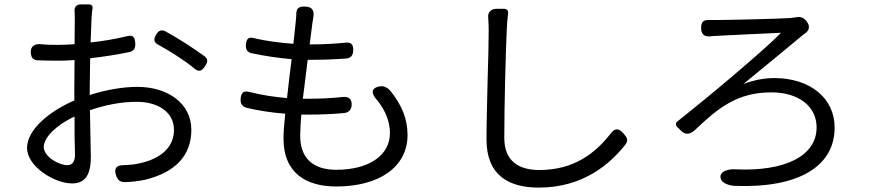

<svg xmlns="http://www.w3.org/2000/svg" viewBox="-20 -809 3960 873"><path d="M787 -553C815 -535 842 -516 863 -498C884 -480 898 -485 913 -509C925 -528 927 -540 909 -554C886 -571 857 -590 827 -610C796 -630 762 -650 733 -666C714 -676 701 -670 690 -652C678 -632 678 -617 699 -606C726 -591 757 -573 787 -553ZM219 -213C244 -237 279 -261 319 -279V-192L321 -106C321 -74 309 -58 286 -58C248 -58 179 -96 179 -141C179 -163 194 -188 219 -213ZM391 -201 389 -308C460 -332 529 -346 603 -346C696 -346 771 -301 771 -218C771 -128 693 -81 607 -65C586 -60 564 -59 542 -58C509 -58 497 -43 508 -11C515 10 527 20 549 19C578 18 609 15 641 8C775 -25 850 -100 850 -219C850 -336 747 -414 604 -414C539 -414 463 -401 388 -377V-412L390 -544C451 -551 514 -561 567 -572C589 -577 596 -589 595 -611C594 -641 584 -652 556 -644C506 -632 449 -622 392 -616L396 -721C397 -738 398 -756 401 -772C402 -782 396 -789 384 -789H359H348C328 -789 317 -777 319 -758C320 -745 320 -730 320 -719L319 -608C292 -606 267 -605 244 -605C220 -605 195 -605 166 -608C139 -611 119 -599 120 -572C121 -550 127 -537 149 -535C175 -534 205 -533 246 -533C267 -533 291 -534 319 -536L318 -408V-352C205 -304 103 -219 103 -137C103 -50 230 25 307 25C360 25 393 -4 393 -95Z M1295 -451 1285 -363C1230 -368 1172 -376 1118 -390C1089 -399 1076 -389 1074 -359C1073 -338 1080 -325 1101 -319C1154 -306 1214 -297 1277 -292C1272 -246 1269 -207 1269 -179C1269 -19 1376 39 1509 39C1703 39 1833 -49 1833 -195C1833 -269 1807 -331 1755 -396C1742 -411 1724 -420 1705 -416C1664 -408 1668 -381 1697 -351C1735 -303 1753 -252 1753 -204C1753 -103 1658 -37 1509 -37C1397 -37 1345 -96 1345 -191C1345 -215 1347 -249 1350 -288H1386C1440 -288 1491 -290 1544 -295C1566 -297 1578 -310 1579 -332C1580 -359 1565 -371 1538 -368C1484 -362 1429 -360 1376 -360H1357L1368 -448L1379 -537H1386C1452 -537 1502 -539 1554 -543C1576 -545 1585 -557 1586 -579C1587 -606 1578 -618 1551 -615C1503 -610 1448 -607 1388 -607L1401 -708C1402 -714 1403 -720 1404 -726C1410 -758 1403 -777 1370 -779C1337 -781 1326 -771 1327 -738C1326 -731 1326 -723 1325 -713L1314 -610C1256 -614 1192 -622 1137 -635C1110 -643 1100 -633 1098 -605C1097 -584 1104 -572 1124 -567C1180 -555 1246 -545 1306 -540Z M2197 -439C2195 -346 2192 -248 2192 -175C2192 -15 2289 44 2430 44C2629 44 2752 -61 2823 -151C2838 -170 2832 -183 2816 -201C2794 -227 2776 -228 2756 -201C2688 -114 2591 -36 2433 -36C2340 -36 2273 -75 2273 -182C2273 -328 2279 -560 2284 -670C2285 -696 2287 -722 2290 -747C2292 -761 2285 -769 2271 -769H2243H2240C2212 -770 2196 -752 2200 -727C2201 -709 2202 -690 2202 -670C2202 -619 2200 -532 2197 -439Z M3311 -463C3223 -388 3128 -311 3058 -255C3052 -250 3051 -241 3058 -233L3075 -216L3077 -214C3095 -196 3117 -196 3140 -218C3246 -319 3333 -389 3487 -389C3612 -389 3693 -325 3693 -230C3693 -100 3550 -29 3326 -39C3292 -42 3248 -30 3257 3C3262 24 3297 35 3318 36C3610 48 3775 -52 3775 -229C3775 -363 3663 -454 3501 -454C3461 -454 3413 -447 3360 -427C3442 -494 3559 -590 3632 -651C3634 -652 3636 -654 3639 -656C3662 -671 3664 -693 3646 -714C3635 -728 3620 -734 3603 -731C3592 -729 3582 -728 3573 -727C3511 -723 3288 -718 3236 -718C3227 -718 3218 -718 3209 -718C3179 -720 3167 -710 3168 -680C3169 -651 3184 -641 3213 -644C3222 -645 3231 -646 3239 -646C3288 -649 3471 -657 3531 -660C3490 -617 3404 -542 3311 -463Z"/></svg>

Font: GenSenRounded2 TW R
Style: Regular
Weight: 400
Version: Version 2.100;PS 2.1;hotconv 16.6.51;makeotf.lib2.5.65220 DE